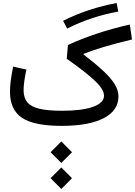

<svg xmlns="http://www.w3.org/2000/svg" viewBox="-20 -826 886 1260"><path d="M312 172.9 382.3 102.1 452.6 172.9 382.3 243.2ZM312 343.3 382.3 272.9 452.6 343.3 382.3 414.1ZM745.6 -806.2 755.9 -750Q580.6 -718.8 420.9 -638.7L394 -689.5Q476.6 -731 565.7 -760.3Q654.8 -789.6 745.6 -806.2ZM66.4 -389.2 153.3 -369.1Q134.8 -284.7 134.8 -233.9Q134.8 -184.6 159.4 -154.8Q184.1 -125 239.5 -112.1Q294.9 -99.1 387.2 -99.1Q518.6 -99.1 590.6 -125Q662.6 -150.9 662.6 -198.7Q662.6 -238.3 604.2 -294.4Q545.9 -350.6 418 -440.4L425.8 -530.8Q513.7 -571.3 616.2 -605.5Q718.8 -639.6 832 -665L846.2 -566.9Q738.8 -541 662.6 -518.3Q586.4 -495.6 528.3 -472.7L527.8 -468.8Q609.9 -405.8 660.4 -358.2Q710.9 -310.5 734.1 -271.2Q757.3 -231.9 757.3 -192.9Q757.3 -100.6 660.2 -50.3Q563 0 384.3 0Q204.1 0 124.8 -52.7Q45.4 -105.5 45.4 -224.6Q45.4 -287.6 66.4 -389.2Z"/></svg>

Font: Estedad-FD Medium
Style: Regular
Weight: 500
Designer: Amin Abedi
Version: Version 7.3